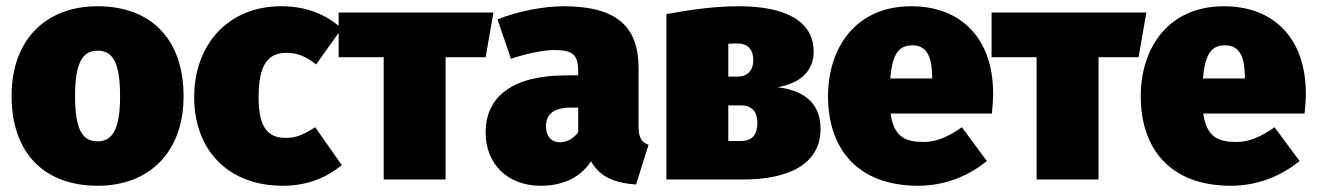

<svg xmlns="http://www.w3.org/2000/svg" viewBox="-20 -574 4211 614"><path d="M292 -554C122 -554 17 -442 17 -268C17 -82 124 20 292 20C462 20 567 -92 567 -266C567 -452 460 -554 292 -554ZM292 -412C342 -412 364 -372 364 -266C364 -165 342 -122 292 -122C242 -122 220 -162 220 -268C220 -369 242 -412 292 -412Z M879 -554C710 -554 601 -432 601 -263C601 -96 708 20 884 20C964 20 1024 -6 1073 -46L988 -167C951 -144 928 -133 895 -133C844 -133 807 -156 807 -263C807 -371 839 -405 897 -405C929 -405 959 -394 991 -368L1073 -483C1022 -528 961 -554 879 -554Z M1558 -534H1063V-391H1207V0H1405V-391H1533Z M2022 -173V-357C2022 -489 1952 -554 1782 -554C1721 -554 1638 -539 1571 -512L1614 -386C1667 -404 1721 -414 1752 -414C1811 -414 1829 -400 1829 -346V-333H1791C1623 -333 1533 -268 1533 -150C1533 -51 1602 20 1709 20C1770 20 1831 1 1870 -58C1900 -7 1945 11 2014 16L2054 -111C2030 -120 2022 -135 2022 -173ZM1770 -119C1743 -119 1726 -139 1726 -169C1726 -211 1752 -230 1808 -230H1829V-151C1816 -133 1795 -119 1770 -119Z M2467 -295C2544 -309 2582 -350 2582 -409C2582 -507 2491 -554 2343 -554C2270 -554 2200 -545 2111 -529V0H2357C2503 0 2604 -50 2604 -161C2604 -235 2563 -283 2467 -295ZM2338 -435C2372 -435 2389 -415 2389 -382C2389 -348 2370 -329 2339 -329H2309V-434C2322 -435 2329 -435 2338 -435ZM2349 -123H2309V-237H2349C2385 -237 2402 -216 2402 -181C2402 -144 2386 -123 2349 -123Z M3156 -274C3156 -453 3052 -554 2894 -554C2717 -554 2628 -422 2628 -266C2628 -101 2720 20 2916 20C3009 20 3083 -16 3136 -59L3056 -167C3010 -135 2973 -120 2935 -120C2877 -120 2839 -134 2828 -211H3152C3154 -230 3156 -257 3156 -274ZM2961 -323H2827C2834 -405 2856 -429 2898 -429C2949 -429 2960 -384 2961 -330Z M3646 -534H3151V-391H3295V0H3493V-391H3621Z M4156 -274C4156 -453 4052 -554 3894 -554C3717 -554 3628 -422 3628 -266C3628 -101 3720 20 3916 20C4009 20 4083 -16 4136 -59L4056 -167C4010 -135 3973 -120 3935 -120C3877 -120 3839 -134 3828 -211H4152C4154 -230 4156 -257 4156 -274ZM3961 -323H3827C3834 -405 3856 -429 3898 -429C3949 -429 3960 -384 3961 -330Z"/></svg>

Font: Fira Sans Heavy
Style: Regular
Weight: 900
Designer: bBox Type GmbH & Carrois Corporate GbR & Edenspiekermann AG
Foundry: bBox Type GmbH & Carrois Corporate GbR & Edenspiekermann AG
Version: Version 4.300;PS 004.300;hotconv 1.0.88;makeotf.lib2.5.64775